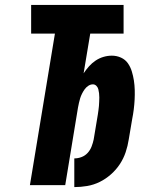

<svg xmlns="http://www.w3.org/2000/svg" viewBox="-20 -755 640 783"><path d="M283 8V-109Q298 -109 312.5 -114.5Q327 -120 337.5 -131.5Q348 -143 353.5 -157.5Q359 -172 362 -186L379 -288Q380 -297 381.5 -305.5Q383 -314 383.5 -323Q384 -332 384.5 -340.5Q385 -349 385 -357.5Q385 -366 384 -374.5Q383 -383 381 -391Q379 -399 373 -405Q367 -411 359 -411Q349 -411 340 -405Q331 -399 325 -390.5Q319 -382 314.5 -373Q310 -364 307 -354.5Q304 -345 302 -335.5Q300 -326 298 -316L246 0H102L204 -618H107V-735H484V-618H348L321 -456Q331 -471 343 -484.5Q355 -498 370 -508Q385 -518 402 -523Q419 -528 436 -528Q456 -528 473.5 -520Q491 -512 501.5 -497Q512 -482 517.5 -464Q523 -446 526 -427Q529 -408 529.5 -388Q530 -368 529 -348.5Q528 -329 525.5 -309Q523 -289 519 -269L505 -186Q501 -160 492.5 -134.5Q484 -109 469 -86Q454 -63 432.5 -44Q411 -25 386.5 -13Q362 -1 335.5 3.5Q309 8 283 8Z"/></svg>

Font: Iosevka SS04 Heavy Extended
Style: Italic
Weight: 900
Width: 7
Italic angle: -9°
Monospace: yes
Designer: Belleve Invis
Foundry: Belleve Invis
Version: Version 19.0.0; ttfautohint (v1.8.4)